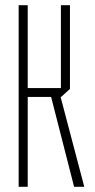

<svg xmlns="http://www.w3.org/2000/svg" viewBox="-20 -721 367 741"><path d="M266 0 177 -348 207 -373 305 -1V0ZM52 0V-701H87V0ZM87 -347V-381H215V-347ZM215 -347V-701H250V-378L216 -347Z"/></svg>

Font: Foldit ExtraLight
Style: Regular
Weight: 250
Version: Version 1.003